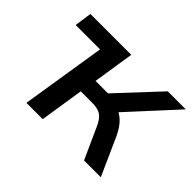

<svg xmlns="http://www.w3.org/2000/svg" viewBox="-105 -683 874 874"><g transform="rotate(45 332.0 -246.0)"><path d="M130 0 195 -409H38L50 -492H313L282 -293H362L548 -492H664L441 -249L416 -277Q442 -275 462 -263Q482 -251 499 -229.5Q516 -208 531 -174L609 0H501L435 -146Q424 -171 412 -185.5Q400 -200 383 -206Q366 -212 341 -212H268L235 0Z"/></g></svg>

Font: Nunito Sans 10pt SemiBold
Style: Italic
Weight: 600
Italic angle: -9°
Designer: Vernon Adams
Foundry: Vernon Adams
Version: Version 3.101;gftools[0.9.27]